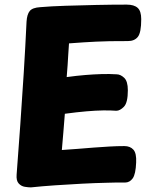

<svg xmlns="http://www.w3.org/2000/svg" viewBox="-20 -797 662 832"><path d="M114 15Q103 15 87.5 12.5Q72 10 61 -2Q50 -14 52 -40Q60 -145 68 -257.5Q76 -370 83 -483Q90 -596 95 -703Q97 -735 109 -749.5Q121 -764 155 -766Q201 -770 264 -772Q327 -774 396 -775.5Q465 -777 529 -777Q561 -777 576.5 -763Q592 -749 592 -714Q592 -656 577.5 -637.5Q563 -619 534 -619Q488 -619 455.5 -618.5Q423 -618 396 -616.5Q369 -615 342 -613.5Q315 -612 279 -609Q277 -577 275.5 -556Q274 -535 273 -515Q272 -495 269 -463Q313 -469 350 -472Q387 -475 420.5 -476Q454 -477 485 -475Q502 -475 518 -460Q534 -445 534 -406Q534 -352 517 -334.5Q500 -317 484 -317Q459 -319 426.5 -318.5Q394 -318 353.5 -314.5Q313 -311 261 -304Q257 -259 254.5 -223Q252 -187 248 -147Q283 -149 317.5 -152Q352 -155 386 -157.5Q420 -160 453.5 -162Q487 -164 519 -164Q544 -164 558 -148.5Q572 -133 570 -93Q568 -42 555 -24Q542 -6 522 -6Q502 -6 481.5 -6Q461 -6 441 -5Q394 -4 335.5 -1Q277 2 219 6Q161 10 114 15Z"/></svg>

Font: Playpen Sans ExtraBold
Style: Regular
Weight: 800
Designer: Laura Meseguer, Veronika Burian, José Scaglione
Foundry: TypeTogether
Version: Version 1.001